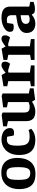

<svg xmlns="http://www.w3.org/2000/svg" viewBox="1174 -1726 565 2954"><g transform="rotate(-90 1457.0 -248.5)"><path d="M257 14Q172 14 121 -16Q70 -46 47.5 -103.5Q25 -161 25 -240Q25 -292 39 -340.5Q53 -389 83 -427.5Q113 -466 162 -488.5Q211 -511 280 -511Q360 -511 409.5 -479.5Q459 -448 482 -392Q505 -336 505 -263Q505 -210 492.5 -160Q480 -110 451.5 -70.5Q423 -31 375.5 -8.5Q328 14 257 14ZM274 -66Q315 -66 333.5 -91.5Q352 -117 357.5 -159Q363 -201 363 -250Q363 -315 356 -354.5Q349 -394 329 -412.5Q309 -431 269 -431Q225 -431 203 -412.5Q181 -394 174 -354Q167 -314 167 -250Q167 -190 174 -149Q181 -108 204 -87Q227 -66 274 -66Z M783 12Q705 12 653 -15.5Q601 -43 575.5 -98.5Q550 -154 550 -237Q550 -312 572.5 -364.5Q595 -417 630.5 -449Q666 -481 707.5 -495Q749 -509 787 -509Q836 -509 876 -494Q916 -479 940 -449.5Q964 -420 964 -378Q964 -361 958 -346.5Q952 -332 935 -323.5Q918 -315 883 -315Q873 -315 862 -318Q851 -321 849 -322L831 -420Q827 -422 817 -424Q807 -426 790 -426Q756 -426 734.5 -412.5Q713 -399 703 -364Q693 -329 693 -265Q693 -202 703 -160Q713 -118 742 -97Q771 -76 830 -76Q877 -76 901.5 -82Q926 -88 935 -92L953 -50Q950 -47 929 -31.5Q908 -16 871.5 -2Q835 12 783 12Z M1220 12Q1143 12 1107 -22.5Q1071 -57 1071 -129V-409L991 -425V-483L1166 -506L1203 -492V-165Q1203 -117 1221 -96Q1239 -75 1290 -75Q1310 -75 1331 -80.5Q1352 -86 1364 -92V-409L1283 -425V-483L1458 -506L1496 -492V-88L1575 -72V-14L1401 9L1371 -37L1363 -36Q1336 -15 1296 -1.5Q1256 12 1220 12Z M1607 0V-55L1686 -69V-404L1607 -420V-478L1781 -507L1815 -445Q1828 -457 1848.5 -472Q1869 -487 1891.5 -498Q1914 -509 1931 -509Q1956 -509 1971 -496.5Q1986 -484 1986 -452Q1986 -433 1977 -412Q1968 -391 1953 -377L1880 -399Q1869 -403 1860.5 -404.5Q1852 -406 1845 -406Q1837 -406 1830.5 -404Q1824 -402 1818 -400V-72L1928 -56V0Z M2012 0V-55L2091 -69V-404L2012 -420V-478L2186 -507L2220 -445Q2233 -457 2253.5 -472Q2274 -487 2296.5 -498Q2319 -509 2336 -509Q2361 -509 2376 -496.5Q2391 -484 2391 -452Q2391 -433 2382 -412Q2373 -391 2358 -377L2285 -399Q2274 -403 2265.5 -404.5Q2257 -406 2250 -406Q2242 -406 2235.5 -404Q2229 -402 2223 -400V-72L2333 -56V0Z M2573 12Q2521 12 2488.5 -6.5Q2456 -25 2441.5 -54.5Q2427 -84 2427 -118Q2427 -164 2450 -193.5Q2473 -223 2511 -241Q2549 -259 2594 -266L2701 -284V-350Q2701 -371 2695.5 -388.5Q2690 -406 2674 -416Q2658 -426 2627 -426Q2607 -426 2596.5 -424Q2586 -422 2581 -420L2567 -330Q2565 -329 2550.5 -324.5Q2536 -320 2514 -320Q2482 -320 2463.5 -332.5Q2445 -345 2445 -379Q2445 -412 2467 -436.5Q2489 -461 2522.5 -477.5Q2556 -494 2593 -501.5Q2630 -509 2660 -509Q2714 -509 2752.5 -496Q2791 -483 2812 -453.5Q2833 -424 2833 -373V-81L2906 -67V-16Q2903 -15 2887 -9Q2871 -3 2846.5 1.5Q2822 6 2795 6Q2753 6 2736 -6.5Q2719 -19 2712 -41H2705Q2696 -33 2677.5 -20Q2659 -7 2632.5 2.5Q2606 12 2573 12ZM2637 -75Q2659 -75 2675 -80.5Q2691 -86 2701 -91V-214Q2644 -210 2615.5 -198.5Q2587 -187 2577 -171Q2567 -155 2567 -136Q2567 -75 2637 -75Z"/></g></svg>

Font: Faustina Light
Style: Bold
Weight: 700
Version: Version 1.200